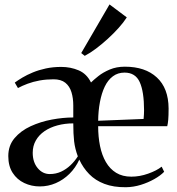

<svg xmlns="http://www.w3.org/2000/svg" viewBox="-20 -812 778 845"><path d="M155 8.5Q118.5 8.5 86.8 -6.5Q55 -21.5 35.8 -51.2Q16.5 -81 16.5 -125Q16.5 -171.5 44 -204Q71.5 -236.5 115 -256.5Q158.5 -276.5 208.2 -285.8Q258 -295 302.5 -295V-348Q302.5 -380 294.5 -406.2Q286.5 -432.5 267.5 -447.8Q248.5 -463 215.5 -463Q183.5 -463 154.5 -457.8Q125.5 -452.5 101.5 -443.5Q77.5 -434.5 59 -424.5L45 -448.5Q58.5 -458.5 78.5 -470.5Q98.5 -482.5 124.5 -493.2Q150.5 -504 182 -510.8Q213.5 -517.5 249.5 -517.5Q290.5 -517.5 326 -502.5Q361.5 -487.5 380.5 -449Q392 -460.5 412.8 -477Q433.5 -493.5 463 -506Q492.5 -518.5 529.5 -518.5Q619 -518.5 670.2 -471.2Q721.5 -424 722 -334.5Q722 -303.5 720.5 -285.8Q719 -268 716 -256.5H412Q412 -210 420.2 -169.5Q428.5 -129 446 -98.8Q463.5 -68.5 491.2 -51.5Q519 -34.5 558 -34.5Q595 -34.5 632.2 -47.8Q669.5 -61 691.5 -78.5L702.5 -56Q686 -39 659 -23.8Q632 -8.5 599.8 1.5Q567.5 11.5 534.5 12Q479.5 12.5 439.5 -2.8Q399.5 -18 372.5 -45.8Q345.5 -73.5 329 -109.5Q312.5 -73.5 285.8 -47Q259 -20.5 225.5 -6Q192 8.5 155 8.5ZM412 -280.5 612 -288.5Q613 -300 613.5 -308.8Q614 -317.5 614 -327Q614 -408.5 595 -450.5Q576 -492.5 528 -492.5Q498.5 -492.5 476.8 -476.2Q455 -460 441 -430.8Q427 -401.5 419.8 -362.8Q412.5 -324 412 -280.5ZM199 -46Q226 -46 248.8 -56.5Q271.5 -67 290.2 -84.8Q309 -102.5 322.5 -124Q310 -157.5 306.2 -190Q302.5 -222.5 302.5 -269Q265.5 -269 233 -260.2Q200.5 -251.5 176 -234.8Q151.5 -218 137.8 -194Q124 -170 124 -139.5Q124 -98.5 145.8 -72.2Q167.5 -46 199 -46ZM352.5 -566.5 337.5 -578.5 462 -792.5 538 -735.5Q524 -713.5 502 -689Q480 -664.5 454.2 -641Q428.5 -617.5 402.5 -598Q376.5 -578.5 353.5 -566.5Z"/></svg>

Font: Merriweather 144pt Medium
Style: Regular
Weight: 500
Version: Version 2.100